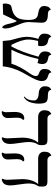

<svg xmlns="http://www.w3.org/2000/svg" viewBox="782 -1382 612 2216"><g transform="rotate(90 1088.0 -274.0)"><path d="M234.4 -296.4Q234.4 -262.2 248.3 -223.1Q262.2 -184.1 280.5 -141.1Q298.8 -98.1 305.2 -65.4Q309.1 -43.9 309.1 -29.8Q309.1 -6.3 300.8 5.9Q285.2 5.9 274.2 -13.4Q263.2 -32.7 258.1 -57.4Q252.9 -82 244.6 -112.3Q236.3 -142.6 226.6 -158.2H219.7L146.5 -3.9L24.4 0Q24.4 -1 22.5 -11.7Q20.5 -22.5 20.5 -30.8Q20.5 -38.1 22 -46.9Q26.9 -70.3 34.2 -83.5Q41.5 -96.7 57.1 -99.6Q99.1 -107.4 126.2 -119.4Q153.3 -131.3 173.1 -153.8Q192.9 -176.3 201.4 -210.7Q210 -245.1 210 -296.4Q210 -331.5 204.6 -353.5Q199.2 -375.5 186.8 -387Q174.3 -398.4 161.9 -402.6Q149.4 -406.7 127 -410.2Q49.3 -422.4 49.3 -476.1Q49.3 -495.1 54 -510.3Q58.6 -525.4 64.9 -533.2Q71.3 -541 77.6 -546.1Q84 -551.3 88.9 -552.7L93.3 -554.2Q95.7 -542 102.1 -534.4Q108.4 -526.9 119.4 -524.2Q130.4 -521.5 137.7 -520.8Q145 -520 158.2 -520Q196.3 -519.5 219.2 -504.4Q242.2 -489.3 242.2 -448.2Q242.2 -429.7 238.3 -372.6Q234.4 -315.4 234.4 -296.4Z M915.5 -451.7Q915.5 -421.4 899.9 -384.3Q884.3 -347.2 861.1 -307.4Q837.9 -267.6 814.2 -223.4Q790.5 -179.2 771 -120.1Q751.5 -61 746.1 0H453.1Q450.2 -16.1 448.7 -44.7Q447.3 -73.2 444.3 -85.9Q439 -106.9 429.9 -140.4Q420.9 -173.8 416.5 -190.7Q412.1 -207.5 408.4 -231.4Q404.8 -255.4 404.8 -276.4Q404.8 -337.9 429.2 -410.2Q368.2 -428.7 368.2 -476.6Q368.2 -497.1 372.1 -513.2Q376 -529.3 381.3 -537.6Q386.7 -545.9 392.3 -551Q397.9 -556.2 401.9 -557.6L405.8 -559.1Q410.6 -541 421.4 -533.7Q432.1 -526.4 463.9 -519.5Q512.7 -509.3 512.7 -443.8Q512.7 -424.8 507.8 -408.7Q492.7 -408.7 476.1 -408Q459.5 -407.2 452.1 -407.2Q436.5 -341.8 436.5 -292.5Q436.5 -219.2 497.6 -99.6L517.1 -100.1Q581.5 -217.8 634.3 -412.1Q573.7 -434.6 573.7 -483.4Q573.7 -502.9 577.6 -518.1Q581.5 -533.2 587.2 -540.5Q592.8 -547.9 598.4 -552.5Q604 -557.1 607.9 -558.1L611.8 -559.1Q613.3 -551.3 616.5 -545.2Q619.6 -539.1 622.3 -535.9Q625 -532.7 630.1 -530Q635.3 -527.3 638.2 -526.6Q641.1 -525.9 647.2 -524.7Q653.3 -523.4 655.3 -522.9Q656.2 -522.9 663.1 -521.2Q669.9 -519.5 671.6 -518.8Q673.3 -518.1 679.9 -516.1Q686.5 -514.2 688.7 -512.5Q690.9 -510.7 696.3 -507.6Q701.7 -504.4 704.1 -501Q706.5 -497.6 710 -492.4Q713.4 -487.3 715.1 -481.7Q716.8 -476.1 718 -468.5Q719.2 -460.9 719.2 -452.1Q719.2 -442.4 715.1 -424.8Q710.9 -407.2 707 -398.9Q689.9 -410.6 660.2 -410.6Q621.6 -233.4 554.2 -99.6H714.8Q744.6 -197.3 831.5 -318.8Q857.4 -355 857.4 -381.8Q857.4 -387.7 856.2 -392.6Q855 -397.5 852.3 -401.1Q849.6 -404.8 847.2 -407.2Q844.7 -409.7 840.8 -411.6Q836.9 -413.6 835 -414.6Q833 -415.5 829.1 -416.7Q825.2 -418 824.7 -418Q775.9 -435.1 775.9 -475.6Q775.9 -498 780 -514.9Q784.2 -531.7 790.3 -539.8Q796.4 -547.9 802.5 -552.7Q808.6 -557.6 813 -558.6L816.9 -559.1Q817.9 -551.3 820.3 -545.4Q822.8 -539.6 828.4 -535.6Q834 -531.7 835.9 -530.5Q837.9 -529.3 847.2 -526.4L856 -522.9Q856.4 -522.9 862.5 -520.8Q868.7 -518.6 871.6 -517.6Q874.5 -516.6 881.1 -513.2Q887.7 -509.8 891.6 -506.6Q895.5 -503.4 900.6 -497.8Q905.8 -492.2 908.4 -486.1Q911.1 -480 913.3 -470.9Q915.5 -461.9 915.5 -451.7Z M1100.1 -242.7 1094.2 -250.5Q1139.6 -284.2 1139.6 -360.8Q1139.6 -385.3 1118.4 -399.2Q1097.2 -413.1 1060.5 -414.6Q1020 -416 997.8 -435.1Q975.6 -454.1 975.6 -486.8Q975.6 -505.9 980 -520Q984.4 -534.2 990.2 -541.3Q996.1 -548.3 1002.2 -552.5Q1008.3 -556.6 1012.7 -557.6L1017.1 -558.6Q1019 -545.4 1025.6 -537.1Q1032.2 -528.8 1043.9 -525.4Q1055.7 -522 1064.2 -521.2Q1072.8 -520.5 1087.9 -520.5Q1141.6 -520.5 1158.9 -499.5Q1176.3 -478.5 1176.3 -410.6Q1176.3 -391.1 1173.3 -370.8Q1170.4 -350.6 1163.3 -325Q1156.2 -299.3 1139.9 -277.1Q1123.5 -254.9 1100.1 -242.7Z M1338.4 -158.7Q1338.4 -149.4 1340.3 -108.6Q1342.3 -67.9 1342.3 -58.1Q1342.3 -27.3 1323.5 -8.3Q1304.7 10.7 1269 12.7L1262.2 2Q1274.9 -11.7 1274.9 -40.5Q1274.9 -49.8 1273.4 -89.1Q1272 -128.4 1272 -137.7Q1272 -189.5 1290.5 -218.8Q1309.1 -248 1345.2 -248Q1355 -248 1361.8 -244.1V-231Q1338.4 -215.8 1338.4 -158.7ZM1619.1 -296.4Q1619.1 -263.7 1630.4 -190.9Q1641.6 -118.2 1641.6 -85.4Q1641.6 1 1571.8 12.2L1564 2Q1576.7 -19.5 1576.7 -49.3Q1576.7 -70.3 1572.8 -136Q1568.8 -201.7 1568.8 -222.7Q1568.8 -339.8 1626 -408.2H1331.1Q1294.4 -408.2 1273.4 -427.7Q1252.4 -447.3 1252.4 -478.5Q1252.4 -499.5 1257.1 -515.6Q1261.7 -531.7 1268.3 -539.6Q1274.9 -547.4 1281.5 -552.2Q1288.1 -557.1 1292.5 -558.6L1297.4 -559.6Q1301.8 -541 1314.9 -528.3Q1328.1 -515.6 1346.2 -515.6H1591.8Q1629.4 -515.6 1642.1 -502Q1654.8 -488.3 1654.8 -457.5V-433.6Q1654.8 -420.9 1649.2 -408.9Q1643.6 -397 1637 -387.2Q1630.4 -377.4 1624.8 -353.8Q1619.1 -330.1 1619.1 -296.4Z M1816.9 -158.7Q1816.9 -149.4 1818.8 -108.6Q1820.8 -67.9 1820.8 -58.1Q1820.8 -27.3 1802 -8.3Q1783.2 10.7 1747.6 12.7L1740.7 2Q1753.4 -11.7 1753.4 -40.5Q1753.4 -49.8 1752 -89.1Q1750.5 -128.4 1750.5 -137.7Q1750.5 -189.5 1769 -218.8Q1787.6 -248 1823.7 -248Q1833.5 -248 1840.3 -244.1V-231Q1816.9 -215.8 1816.9 -158.7ZM2097.7 -296.4Q2097.7 -263.7 2108.9 -190.9Q2120.1 -118.2 2120.1 -85.4Q2120.1 1 2050.3 12.2L2042.5 2Q2055.2 -19.5 2055.2 -49.3Q2055.2 -70.3 2051.3 -136Q2047.4 -201.7 2047.4 -222.7Q2047.4 -339.8 2104.5 -408.2H1809.6Q1772.9 -408.2 1752 -427.7Q1731 -447.3 1731 -478.5Q1731 -499.5 1735.6 -515.6Q1740.2 -531.7 1746.8 -539.6Q1753.4 -547.4 1760 -552.2Q1766.6 -557.1 1771 -558.6L1775.9 -559.6Q1780.3 -541 1793.5 -528.3Q1806.6 -515.6 1824.7 -515.6H2070.3Q2107.9 -515.6 2120.6 -502Q2133.3 -488.3 2133.3 -457.5V-433.6Q2133.3 -420.9 2127.7 -408.9Q2122.1 -397 2115.5 -387.2Q2108.9 -377.4 2103.3 -353.8Q2097.7 -330.1 2097.7 -296.4Z"/></g></svg>

Font: Libertinage
Style: f
Weight: 400
Designer: OSP
Foundry: OSP
Version: Version 1.0; 2008; OFL relea